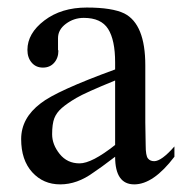

<svg xmlns="http://www.w3.org/2000/svg" viewBox="-20 -480 495 509"><path d="M388.7 -52.7Q408.2 -52.7 442.4 -91.8V-64.5Q386.7 8.8 335.9 8.8Q285.2 8.8 285.2 -64.5Q244.1 -33.2 227.5 -22.5Q184.6 8.8 139.6 8.8Q94.7 8.8 65.4 -23.4Q36.1 -55.7 36.1 -111.3Q36.1 -167 87.9 -206.1Q129.9 -239.3 285.2 -295.9V-314.5Q285.2 -374 266.6 -403.3Q248 -432.6 202.1 -432.6Q175.8 -432.6 154.8 -417Q133.8 -401.4 133.8 -378.9V-347.7L134.8 -345.7Q134.8 -326.2 123.5 -313.5Q112.3 -300.8 93.8 -300.8Q75.2 -300.8 64 -314Q52.7 -327.1 52.7 -347.7Q52.7 -391.6 97.7 -425.8Q142.6 -460 210 -460Q277.3 -460 309.6 -444.3Q365.2 -416 365.2 -306.6V-155.3L366.2 -94.7Q366.2 -67.4 372.1 -60.1Q377.9 -52.7 388.7 -52.7ZM285.2 -95.7V-266.6Q206.1 -234.4 182.1 -220.2Q158.2 -206.1 144 -193.8Q129.9 -181.6 124 -166.5Q118.2 -151.4 118.2 -124Q118.2 -96.7 138.2 -71.8Q158.2 -46.9 190.9 -46.9Q223.6 -46.9 285.2 -95.7Z"/></svg>

Font: Menaion Unicode
Style: Regular
Weight: 400
Designer: Aleksandr Andreev
Foundry: Ponomar Technologies, Inc.
Version: 2.0